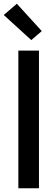

<svg xmlns="http://www.w3.org/2000/svg" viewBox="-34 -1005 292 1025"><path d="M64 0V-735H174V0ZM133 -791 -14 -925 56 -985 189 -839Z"/></svg>

Font: Iosevka QP
Style: Bold
Weight: 700
Designer: Belleve Invis
Foundry: Belleve Invis
Version: Version 20.0.0; ttfautohint (v1.8.4)